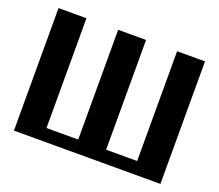

<svg xmlns="http://www.w3.org/2000/svg" viewBox="-118 -879 1195 1047"><g transform="rotate(20 479.0 -355.5)"><path d="M54 0H904V-711H742V-74H562V-711H400V-74H216V-711H54Z"/></g></svg>

Font: Aerodynamic
Style: Bd
Weight: 500
Designer: Google
Version: Version 2.000980; 2014